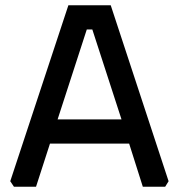

<svg xmlns="http://www.w3.org/2000/svg" viewBox="-20 -710 680 730"><path d="M19 -21 240 -690H401L621 -21L608 0H523L471 -164H170L117 0H33ZM199 -256H442L331 -598H310Z"/></svg>

Font: Oxanium ExtraLight Medium
Style: Regular
Weight: 500
Version: Version 2.000